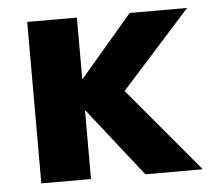

<svg xmlns="http://www.w3.org/2000/svg" viewBox="-43 -568 708 616"><g transform="rotate(-5 311.0 -260.0)"><path d="M228 -220H226V0H66V-520H226V-323H228L396 -520H581L358 -272L586 0H401Z"/></g></svg>

Font: M PLUS 1p ExtraBold
Style: Regular
Weight: 800
Version: Version 1.062